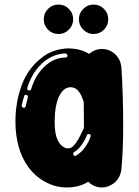

<svg xmlns="http://www.w3.org/2000/svg" viewBox="-20 -826 612 846"><path d="M428.7 0Q395 0 368.8 -25.2Q328.7 0 274.8 0Q224.3 0 179.5 -24.5Q134.7 -49 105 -89.6Q75.7 -130.2 61.9 -180.9Q48 -231.7 48 -290.6Q48 -378.2 77.2 -454.7Q106.4 -531.2 173.8 -579.2Q218.8 -610.4 280.7 -612.9L296.5 -611.9Q319.3 -610.4 341.1 -603.5Q357.4 -598 372.3 -588.6Q399.5 -610.4 430.2 -610.4Q465.3 -608.9 488.6 -585.9Q511.9 -562.9 514.9 -528.7Q522.8 -409.9 522.8 -270.8Q522.8 -168.8 514.9 -78.2Q506.9 -25.2 457.4 -5Q443.6 0 428.7 0ZM109.4 -427.2Q111.9 -427.2 113.9 -429Q115.8 -430.7 116.8 -432.2Q135.1 -494.1 176.5 -533.2Q217.8 -572.3 267.8 -572.3Q271.3 -572.3 274.3 -574.8Q277.2 -577.2 277.2 -580.7Q277.2 -584.2 274.3 -587.4Q271.3 -590.6 267.8 -590.6Q209.4 -588.1 164.6 -546Q119.8 -504 100 -438.1V-435.6Q100 -430.2 105.9 -427.7ZM280.2 -172.3Q294.1 -172.3 305.4 -184.9Q316.8 -197.5 326.2 -214.6Q335.6 -231.7 343.1 -248Q347 -256.4 350 -262.9L349 -377.2Q346.5 -384.7 340.3 -400Q334.2 -415.3 322 -428.5Q309.9 -441.6 290.6 -441.6Q260.4 -441.6 240.8 -402.5Q221.3 -363.4 220.8 -289.6Q220.8 -227.7 238.9 -200Q256.9 -172.3 280.2 -172.3ZM84.7 -351Q90.1 -351 93.1 -357.4L102.5 -397.5L103 -400Q103 -403.5 100.2 -405.9Q97.5 -408.4 94.1 -408.4Q91.1 -408.4 89.1 -406.9Q87.1 -405.4 87.1 -402.5Q79.2 -381.7 75.7 -361.4V-359.4Q75.7 -356.9 77.2 -354.7Q78.7 -352.5 81.7 -352ZM310.4 -138.6 314.9 -140.1Q338.6 -154 355.7 -178.5Q372.8 -203 379.2 -225.2L380.2 -227.2Q380.2 -230.2 377.2 -232.9Q374.3 -235.6 369.8 -235.6Q364.9 -235.6 362.9 -230.2Q356.4 -211.9 340.8 -189.1Q325.2 -166.3 305.9 -155.4Q302.5 -152.5 302.5 -147.5L303.5 -143.6Q304 -141.1 306.2 -139.9Q308.4 -138.6 310.4 -138.6ZM237.6 -805.9Q264.4 -805.9 283.4 -786.9Q302.5 -767.8 302.5 -741.1Q302.5 -714.4 283.4 -695.3Q264.4 -676.2 237.6 -676.2Q210.4 -676.2 191.6 -695.3Q172.8 -714.4 172.8 -741.1Q172.8 -767.8 191.6 -786.9Q210.4 -805.9 237.6 -805.9ZM392.6 -805.9Q419.3 -805.9 438.1 -786.9Q456.9 -767.8 456.9 -741.1Q456.9 -714.4 438.1 -695.3Q419.3 -676.2 392.6 -676.2Q365.8 -676.2 346.8 -695.3Q327.7 -714.4 327.7 -741.1Q327.7 -767.8 346.8 -786.9Q365.8 -805.9 392.6 -805.9Z"/></svg>

Font: AKL FREE 002
Style: Regular
Weight: 400
Designer: AKL
Foundry: AKL
Version: Version 1.00;August 17, 2024;FontCreator 13.0.0.2675 64-bit